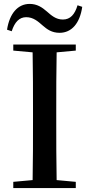

<svg xmlns="http://www.w3.org/2000/svg" viewBox="-20 -963 457 983"><path d="M16 -811 40 -803C55 -850 79 -875 114 -875C151 -875 175 -853 199 -832C221 -813 245 -795 285 -795C347 -795 389 -844 401 -928L377 -936C363 -889 340 -863 302 -863C266 -863 243 -884 219 -905C196 -925 170 -943 132 -943C71 -943 29 -894 16 -811ZM48 -704 147 -695C149 -595 149 -495 149 -393V-342C149 -241 149 -140 147 -41L48 -32V0H368V-32L270 -41C268 -141 268 -242 268 -343V-393C268 -494 268 -596 270 -695L368 -704V-735H48Z"/></svg>

Font: Noto Serif SC SemiBold
Style: Regular
Weight: 600
Designer: Ryoko NISHIZUKA 西塚涼子 (kana & ideographs); Frank Grießhammer (Latin, Greek & Cyrillic); Wenlong ZHANG 张文龙 (bopomofo); San
Foundry: Adobe
Version: Version 2.001;hotconv 1.1.0;makeotfexe 2.6.0